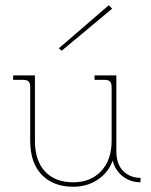

<svg xmlns="http://www.w3.org/2000/svg" viewBox="-20 -694 575 731"><path d="M259 17Q183 17 139 -28.5Q95 -74 95 -158V-362Q95 -377 89 -383.5Q83 -390 67 -390H30V-407H113V-158Q113 -82 151.5 -41Q190 0 259 0Q325 0 365 -42.5Q405 -85 405 -158V-362Q405 -377 399 -383.5Q393 -390 377 -390H340V-407H423V-118Q423 -69 449 -43Q475 -17 515 -17V0Q476 0 447 -23Q418 -46 409 -83Q394 -39 353.5 -11Q313 17 259 17ZM215 -501 204 -510 394 -674 407 -661Z"/></svg>

Font: Grandiflora One
Style: Regular
Weight: 400
Designer: Haesung Cho
Foundry: JAMO
Version: Version 1.000; ttfautohint (v1.8.4.7-5d5b);gftools[0.9.28]